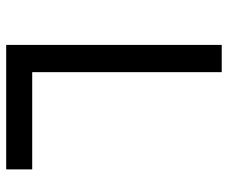

<svg xmlns="http://www.w3.org/2000/svg" viewBox="-78 -658 736 620"><g transform="rotate(90 290.0 -348.0)"><path d="M125 -696H213V-84H527V0H125Z"/></g></svg>

Font: AmikoRegular
Style: Regular
Weight: 400
Designer: Pablo Impallari, Rodrigo Fuenzalida, Andres Torresi
Foundry: Impallari Type
Version: Version 1.000; ttfautohint (v1.3)